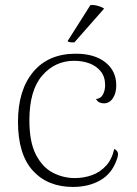

<svg xmlns="http://www.w3.org/2000/svg" viewBox="-20 -726 541 758"><path d="M268 12Q168 12 109.5 -52.5Q51 -117 51 -245Q51 -370 111 -442Q171 -514 279 -514Q353 -514 396 -480Q439 -446 439 -389Q439 -358 425.5 -338Q412 -318 390 -318Q381 -318 373 -321.5Q365 -325 359 -335Q378 -337 386.5 -353Q395 -369 395 -390Q395 -423 377.5 -444.5Q360 -466 332.5 -476Q305 -486 273 -486Q197 -486 146.5 -427.5Q96 -369 96 -251Q96 -165 122 -115Q148 -65 189 -44Q230 -23 275 -23Q311 -23 343 -34.5Q375 -46 398.5 -71.5Q422 -97 431 -138Q440 -134 444.5 -125Q449 -116 440 -93Q421 -40 375.5 -14Q330 12 268 12ZM391 -692 274 -559Q268 -558 258.5 -559Q249 -560 247 -564L337 -706Q348 -707 357.5 -705Q367 -703 375.5 -700Q384 -697 391 -692Z"/></svg>

Font: Arima Thin ExtraLight
Style: Regular
Weight: 250
Version: Version 1.100